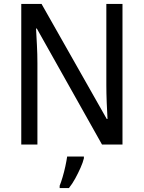

<svg xmlns="http://www.w3.org/2000/svg" viewBox="-20 -734 730 975"><path d="M602 0H498L167 -589H163Q165 -552 167.5 -505.5Q170 -459 170 -413V0H88V-714H191L522 -130H526Q524 -161 522 -211Q520 -261 520 -302V-714H602ZM406 70Q401 91 389 118Q377 145 362 172.5Q347 200 330 221H283V209Q290 192 298 165Q306 138 312 110Q318 82 321 61H406Z"/></svg>

Font: Noto Sans Gurmukhi UI SemiCondensed
Style: Regular
Weight: 400
Width: 4
Designer: Jelle Bosma - Monotype Design Team
Foundry: Monotype Imaging Inc.
Version: Version 2.004; ttfautohint (v1.8.4.7-5d5b)